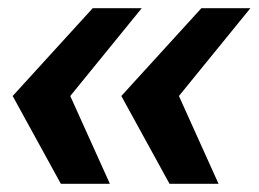

<svg xmlns="http://www.w3.org/2000/svg" viewBox="-20 -450 633 470"><path d="M249 0H129L11 -215L207 -430H327L152 -215ZM515 0H395L277 -215L473 -430H593L418 -215Z"/></svg>

Font: Racing Sans One
Style: Regular
Weight: 400
Designer: Pablo Impallari, Rodrigo Fuenzalida
Foundry: Pablo Impallari, Rodrigo Fuenzalida
Version: Version 1.001; ttfautohint (v0.8) -G 200 -r 50